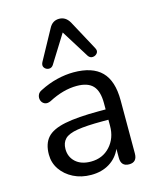

<svg xmlns="http://www.w3.org/2000/svg" viewBox="-116 -846 762 935"><g transform="rotate(-15 265.5 -378.5)"><path d="M405 -583Q414 -567 405.5 -556Q397 -545 383 -544Q369 -543 360 -556L272 -697L184 -556Q175 -543 161 -544Q147 -545 139 -556Q131 -567 139 -583L221 -733Q238 -766 272 -766Q305 -766 324 -733ZM228 9Q178 9 138.5 -11Q99 -31 76 -64.5Q53 -98 53 -140Q53 -194 80 -224.5Q107 -255 171 -268Q235 -281 344 -281H377V-313Q377 -373 351.5 -400.5Q326 -428 270 -428Q202 -428 128 -389Q110 -381 97.5 -387Q85 -393 80.5 -406Q76 -419 81 -432.5Q86 -446 102 -453Q145 -475 188.5 -485.5Q232 -496 272 -496Q367 -496 413 -449.5Q459 -403 459 -305V-37Q459 7 419 7Q378 7 378 -37V-82Q359 -39 320 -15Q281 9 228 9ZM377 -229H346Q266 -229 220.5 -221.5Q175 -214 156.5 -195.5Q138 -177 138 -145Q138 -105 166 -79.5Q194 -54 243 -54Q302 -54 339.5 -95Q377 -136 377 -198Z"/></g></svg>

Font: Chiron GoRound TC N
Style: Regular
Weight: 350
Designer: Ryoko NISHIZUKA 西塚涼子 (kana, bopomofo & ideographs); Paul D. Hunt (Latin, Greek & Cyrillic); Sandoll Communications 산돌커뮤니
Foundry: Adobe
Version: Version 1.000;hotconv 1.1.1;makeotfexe 2.6.0